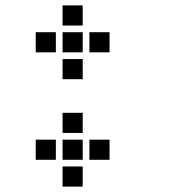

<svg xmlns="http://www.w3.org/2000/svg" viewBox="-20 -608 640 715"><path d="M214 -588Q213 -588 213 -588Q213 -588 213 -587V-514Q213 -513 213 -513Q213 -513 214 -513H287Q288 -513 288 -513Q288 -513 288 -514V-587Q288 -588 288 -588Q288 -588 287 -588ZM114 -488Q113 -488 113 -488Q113 -488 113 -487V-414Q113 -413 113 -413Q113 -413 114 -413H187Q188 -413 188 -413Q188 -413 188 -414V-487Q188 -488 188 -488Q188 -488 187 -488ZM214 -488Q213 -488 213 -488Q213 -488 213 -487V-414Q213 -413 213 -413Q213 -413 214 -413H287Q288 -413 288 -413Q288 -413 288 -414V-487Q288 -488 288 -488Q288 -488 287 -488ZM314 -488Q313 -488 313 -488Q313 -488 313 -487V-414Q313 -413 313 -413Q313 -413 314 -413H387Q388 -413 388 -413Q388 -413 388 -414V-487Q388 -488 388 -488Q388 -488 387 -488ZM214 -388Q213 -388 213 -388Q213 -388 213 -387V-314Q213 -313 213 -313Q213 -313 214 -313H287Q288 -313 288 -313Q288 -313 288 -314V-387Q288 -388 288 -388Q288 -388 287 -388ZM214 -188Q213 -188 213 -188Q213 -188 213 -187V-114Q213 -113 213 -113Q213 -113 214 -113H287Q288 -113 288 -113Q288 -113 288 -114V-187Q288 -188 288 -188Q288 -188 287 -188ZM114 -88Q113 -88 113 -88Q113 -88 113 -87V-14Q113 -13 113 -13Q113 -13 114 -13H187Q188 -13 188 -13Q188 -13 188 -14V-87Q188 -88 188 -88Q188 -88 187 -88ZM214 -88Q213 -88 213 -88Q213 -88 213 -87V-14Q213 -13 213 -13Q213 -13 214 -13H287Q288 -13 288 -13Q288 -13 288 -14V-87Q288 -88 288 -88Q288 -88 287 -88ZM314 -88Q313 -88 313 -88Q313 -88 313 -87V-14Q313 -13 313 -13Q313 -13 314 -13H387Q388 -13 388 -13Q388 -13 388 -14V-87Q388 -88 388 -88Q388 -88 387 -88ZM214 12Q213 12 213 12Q213 12 213 13V86Q213 87 213 87Q213 87 214 87H287Q288 87 288 87Q288 87 288 86V13Q288 12 288 12Q288 12 287 12Z"/></svg>

Font: Doto Black
Style: Bold
Weight: 700
Monospace: yes
Version: Version 1.000